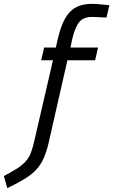

<svg xmlns="http://www.w3.org/2000/svg" viewBox="-85 -747 588 997"><path d="M190 -434H129L144 -500H205L215 -545Q227 -595 242.5 -630Q258 -665 279.5 -686.5Q301 -708 329 -717.5Q357 -727 392 -727Q405 -727 420.5 -726Q436 -725 450 -723Q466 -721 483 -720L468 -656Q454 -656 441 -657Q429 -658 415.5 -658.5Q402 -659 391 -659Q349 -659 327 -633Q305 -607 290 -544L281 -500H424L409 -434H265L167 -3Q156 43 141.5 75.5Q127 108 103.5 133.5Q80 159 43.5 181.5Q7 204 -47 230L-65 167Q-23 145 3.5 128Q30 111 47 92.5Q64 74 73.5 51Q83 28 91 -6Z"/></svg>

Font: Panefresco 400wt
Style: Italic
Weight: 400
Foundry: Campivisivi & Chank Co
Version: Version 1.001